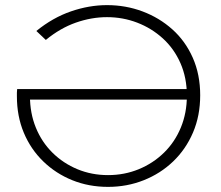

<svg xmlns="http://www.w3.org/2000/svg" viewBox="-20 -725 865 750"><path d="M402 5Q327 5 262.5 -21Q198 -47 149 -94.5Q100 -142 73 -206.5Q46 -271 46 -349Q46 -356 46 -363Q46 -370 47 -377H743V-336H82L97 -350Q97 -283 120 -226.5Q143 -170 185 -128.5Q227 -87 282.5 -64Q338 -41 402 -41Q466 -41 522 -64Q578 -87 620.5 -128.5Q663 -170 686.5 -227Q710 -284 710 -351Q710 -421 685 -478Q660 -535 616 -575Q572 -615 516 -636.5Q460 -658 398 -658Q337 -658 276 -636.5Q215 -615 159 -569L122 -604Q186 -656 257 -680.5Q328 -705 398 -705Q471 -705 536.5 -680.5Q602 -656 653 -610.5Q704 -565 733 -499.5Q762 -434 762 -353Q762 -273 734 -207.5Q706 -142 656.5 -94.5Q607 -47 541.5 -21Q476 5 402 5Z"/></svg>

Font: Modern
Style: Regular
Weight: 300
Designer: Julieta Ulanovsky
Foundry: Julieta Ulanovsky
Version: Version 8.000